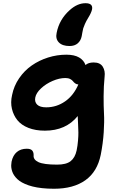

<svg xmlns="http://www.w3.org/2000/svg" viewBox="-20 -913 738 1193"><path d="M412.1 -627Q367.7 -627 345.7 -649.4Q323.7 -671.9 332 -709Q348.1 -792 413.1 -850.1Q460.9 -893.1 511.2 -893.1Q535.6 -893.1 545.7 -883.1Q555.7 -873 551.8 -854Q547.4 -833.5 527.8 -801.8Q515.6 -782.2 507.6 -763.7Q499.5 -745.1 497.1 -736.8Q494.6 -728.5 491.5 -710Q488.3 -691.4 487.8 -689Q482.4 -660.6 463.1 -643.8Q443.8 -627 412.1 -627ZM315.9 259.8Q275.9 259.8 241.9 256.1Q208 252.4 182.4 245.8Q156.7 239.3 136 230.2Q115.2 221.2 100.8 210.7Q86.4 200.2 76.2 187.7Q65.9 175.3 60.3 163.3Q54.7 151.4 52 138.4Q49.3 125.5 49.6 114.3Q49.8 103 51.8 91.8Q60.1 52.2 84.5 31.7Q108.9 11.2 146 11.2Q169.9 11.2 179.4 21.5Q189 31.7 189 50.8Q185.5 78.6 218.5 94.2Q251.5 109.9 335 109.9Q391.6 109.9 418.9 88.4Q446.3 66.9 456.1 22Q462.4 -8.8 464.8 -39.8Q467.3 -70.8 467 -89.4Q466.8 -107.9 465.1 -142.6Q463.4 -177.2 462.9 -191.9Q389.6 -101.1 258.8 -101.1Q200.7 -101.1 156.7 -118.4Q112.8 -135.7 88.4 -165.8Q64 -195.8 54.2 -236.3Q44.4 -276.9 55.2 -323.2Q66.4 -379.4 99.1 -427Q131.8 -474.6 177.5 -506.3Q223.1 -538.1 278.8 -555.7Q334.5 -573.2 392.1 -573.2Q442.4 -573.2 471.9 -555.7Q501.5 -538.1 511.2 -508.8Q528.8 -524.9 562 -524.9Q602.1 -524.9 618.4 -498.8Q634.8 -472.7 629.9 -436Q624 -376.5 623.8 -314.7Q623.5 -252.9 626.2 -205.8Q628.9 -158.7 624.5 -90.8Q620.1 -22.9 606 48.8Q584.5 154.3 510.3 207Q436 259.8 315.9 259.8ZM199.2 -307.1Q193.8 -279.8 210.9 -262.9Q228 -246.1 267.1 -246.1Q331.1 -246.1 384.3 -283Q437.5 -319.8 466.8 -388.2Q455.6 -388.7 447 -395Q438.5 -401.4 433.1 -408.7Q427.7 -416 415.8 -422.1Q403.8 -428.2 386.2 -428.2Q348.6 -428.2 306.9 -410.2Q265.1 -392.1 234.9 -363.8Q204.6 -335.4 199.2 -307.1Z"/></svg>

Font: Shantell Sans Irregular
Style: Bold Italic
Weight: 700
Italic angle: -11.31°
Designer: Stephen Nixon, Anya Danilova, Shantell Martin
Foundry: Arrow Type
Version: Version 1.006;[9816181b4]